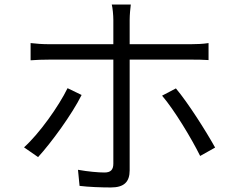

<svg xmlns="http://www.w3.org/2000/svg" viewBox="-20 -801 1040 847"><path d="M340 -382 278 -412C239 -332 153 -211 86 -151L148 -108C205 -170 298 -297 340 -382ZM756 -411 695 -379C749 -316 825 -190 863 -113L929 -150C889 -222 810 -347 756 -411ZM115 -611V-535C141 -537 167 -538 198 -538H480V-530C480 -483 480 -136 480 -79C480 -52 468 -40 441 -40C414 -40 368 -44 324 -52L331 19C370 24 429 26 469 26C528 26 552 1 552 -50C552 -120 552 -449 552 -530V-538H823C846 -538 875 -538 900 -536V-611C876 -607 844 -606 822 -606H552V-713C552 -734 555 -767 557 -781H473C477 -767 480 -733 480 -713V-606H197C166 -606 142 -608 115 -611Z"/></svg>

Font: Noto Sans CJK HK DemiLight
Style: Regular
Weight: 350
Designer: Ryoko NISHIZUKA 西塚涼子 (kana, bopomofo & ideographs); Paul D. Hunt (Latin, Greek & Cyrillic); Sandoll Communications 산돌커뮤니
Foundry: Adobe
Version: Version 2.004;hotconv 1.0.118;makeotfexe 2.5.65603